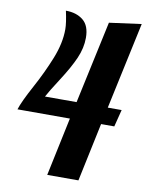

<svg xmlns="http://www.w3.org/2000/svg" viewBox="-84 -811 676 873"><g transform="rotate(10 253.5 -375.0)"><path d="M252 -270H10Q22 -308 62.5 -382.5Q103 -457 132 -529.5Q161 -602 161 -666Q161 -695 149 -750Q198 -750 229 -725Q260 -700 260 -644Q260 -597 239 -549Q218 -501 177 -437.5Q136 -374 123 -349H269L351 -730L499 -750L413 -349H477L457 -270H396L339 0H195Z"/></g></svg>

Font: Lobster Two
Style: Bold Italic
Weight: 700
Designer: Pablo Impallari
Foundry: Pablo Impallari. www.impallari.com
Version: Version 2.000